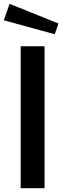

<svg xmlns="http://www.w3.org/2000/svg" viewBox="-22 -984 339 1004"><path d="M211 -742H86V0H211ZM284 -861 28 -964 -2 -878 264 -805Z"/></svg>

Font: Morrison SemiBold
Style: Regular
Weight: 600
Designer: Pablo Impallari, Rodrigo Fuenzalida (Modified by Dan O. Williams)
Version: Version 0.030; ttfautohint (v1.8.1)